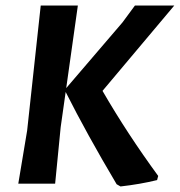

<svg xmlns="http://www.w3.org/2000/svg" viewBox="-20 -663 649 693"><path d="M261 -643 219 -345 422 -582 467 -643H609L350 -335Q439 -181 551 -28L547 -13Q486 2 415 10L401 2Q293 -180 217 -331L199 -204L179 0H46L78 -192L127 -643Z"/></svg>

Font: Alegreya Sans
Style: Bold Italic
Weight: 700
Italic angle: -7°
Designer: Juan Pablo del Peral
Foundry: Huerta Tipografica
Version: Version 2.007